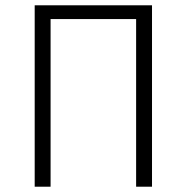

<svg xmlns="http://www.w3.org/2000/svg" viewBox="-20 -705 705 725"><path d="M554 0H494V-633H171V0H111V-685H554Z"/></svg>

Font: Fira Sans Light
Style: Regular
Weight: 300
Designer: bBox Type GmbH & Carrois Corporate GbR & Edenspiekermann AG
Foundry: bBox Type GmbH & Carrois Corporate GbR & Edenspiekermann AG
Version: Version 4.301